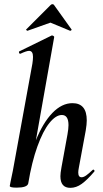

<svg xmlns="http://www.w3.org/2000/svg" viewBox="-20 -896 495 925"><path d="M27 0 31 -21Q41 -68 42 -74L136 -589Q139 -609 139 -622Q139 -651 120 -651Q108 -651 78 -637H77Q73 -637 71.5 -642.5Q70 -648 74 -649L229 -725H231Q235 -725 238.5 -722Q242 -719 241 -717L116 -12Q111 8 60 8Q27 8 27 0ZM271 -47Q271 -62 276 -89L305 -248Q310 -276 310 -293Q310 -342 278 -342Q249 -342 218 -303.5Q187 -265 160 -190Q133 -115 116 -12L98 -13Q117 -131 152 -218Q187 -305 232.5 -352Q278 -399 329 -399Q398 -399 398 -316Q398 -297 393 -267L360 -89Q357 -74 357 -65Q357 -42 373 -42Q383 -42 395.5 -51Q408 -60 426 -77Q428 -79 429 -79Q432 -79 434.5 -75.5Q437 -72 434 -69Q400 -29 373.5 -10Q347 9 319 9Q271 9 271 -47ZM107 -755 223 -871Q228 -876 232 -876Q238 -876 241 -871L324 -755Q325 -755 325 -753Q325 -751 322 -749Q319 -747 317 -748L223 -787L113 -748Q111 -747 107.5 -750.5Q104 -754 107 -755Z"/></svg>

Font: Cormorant Infant
Style: Bold Italic
Weight: 700
Italic angle: -10°
Designer: Christian Thalmann (Catharsis Fonts)
Foundry: Catharsis Fonts
Version: Version 4.000